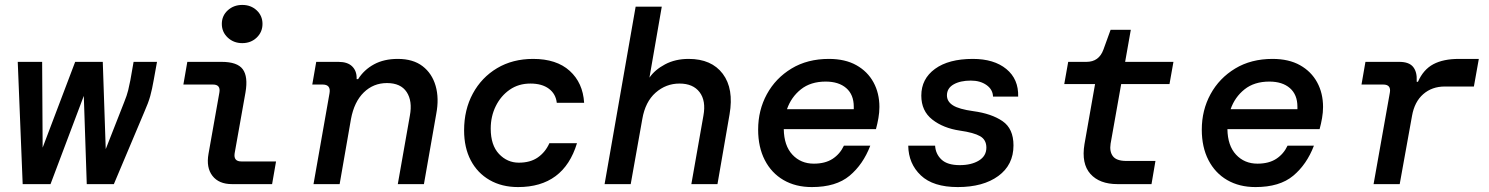

<svg xmlns="http://www.w3.org/2000/svg" viewBox="-20 -747 6040 779"><path d="M72 0 52 -496H151L153 -148L285 -496H397L409 -142L484 -333Q495 -360 500 -380.5Q505 -401 509 -422L522 -496H617L604 -424Q597 -384 589.5 -357Q582 -330 566 -294L442 0H332L320 -358L185 0Z M963 -572Q928 -572 904 -594.5Q880 -617 880 -650Q880 -683 904 -705Q928 -727 963 -727Q998 -727 1021.5 -705Q1045 -683 1045 -650Q1045 -617 1021.5 -594.5Q998 -572 963 -572ZM921 0Q868 0 842 -33.5Q816 -67 826 -123L870 -371Q876 -404 844 -404H724L740 -496H879Q943 -496 965 -466Q987 -436 976 -372L932 -125Q927 -92 959 -92H1100L1084 0Z M1252 0 1317 -369Q1323 -404 1289 -404H1247L1263 -496H1353Q1390 -496 1408.5 -478Q1427 -460 1427 -431V-426H1433Q1457 -464 1497.5 -486Q1538 -508 1594 -508Q1656 -508 1694.5 -478.5Q1733 -449 1747.5 -398.5Q1762 -348 1750 -285L1700 0H1594L1643 -278Q1654 -337 1630 -373.5Q1606 -410 1550 -410Q1495 -410 1456 -372Q1417 -334 1404 -264L1358 0Z M2082 12Q2016 12 1966.5 -16.5Q1917 -45 1890 -96.5Q1863 -148 1863 -218Q1863 -302 1898.5 -367.5Q1934 -433 1997 -470.5Q2060 -508 2143 -508Q2238 -508 2291.5 -459.5Q2345 -411 2350 -330H2239Q2235 -366 2207 -387Q2179 -408 2132 -408Q2084 -408 2048 -383Q2012 -358 1991.5 -316.5Q1971 -275 1971 -225Q1971 -158 2004.5 -122.5Q2038 -87 2085 -87Q2132 -87 2162.5 -108.5Q2193 -130 2209 -166H2321Q2267 12 2082 12Z M2433 0 2559 -720H2665L2615 -432Q2637 -464 2678.5 -486Q2720 -508 2774 -508Q2867 -508 2912.5 -447.5Q2958 -387 2940 -283L2891 0H2785L2834 -278Q2845 -338 2818.5 -373Q2792 -408 2737 -408Q2682 -408 2640 -371Q2598 -334 2586 -264L2539 0Z M3274 12Q3208 12 3159 -16.5Q3110 -45 3083 -97.5Q3056 -150 3056 -221Q3056 -300 3091.5 -365Q3127 -430 3191.5 -469Q3256 -508 3343 -508Q3409 -508 3454.5 -482.5Q3500 -457 3524 -413Q3548 -369 3548 -313Q3548 -291 3544 -268Q3540 -245 3534 -223H3160Q3161 -156 3195 -119.5Q3229 -83 3282 -83Q3328 -83 3358 -102.5Q3388 -122 3404 -156H3511Q3482 -80 3427 -34Q3372 12 3274 12ZM3330 -416Q3269 -416 3229.5 -384.5Q3190 -353 3173 -304H3444V-314Q3444 -363 3413.5 -389.5Q3383 -416 3330 -416Z M3866 12Q3766 12 3716 -35.5Q3666 -83 3665 -156H3774Q3776 -122 3800 -99.5Q3824 -77 3874 -77Q3921 -77 3951.5 -95.5Q3982 -114 3982 -148Q3982 -180 3956.5 -194.5Q3931 -209 3875 -217Q3807 -227 3762.5 -262Q3718 -297 3718 -359Q3718 -427 3773.5 -467.5Q3829 -508 3927 -508Q4013 -508 4063 -467Q4113 -426 4111 -355H4009Q4008 -384 3982.5 -402Q3957 -420 3919 -420Q3876 -420 3849 -404.5Q3822 -389 3822 -360Q3822 -335 3846.5 -319.5Q3871 -304 3929 -296Q4003 -286 4047.5 -255.5Q4092 -225 4092 -157Q4092 -78 4030.5 -33Q3969 12 3866 12Z M4514 0Q4441 0 4404 -41.5Q4367 -83 4380 -162L4423 -406H4298L4314 -496H4388Q4439 -496 4457 -546L4486 -626H4568L4545 -496H4741L4725 -406H4529L4486 -164Q4481 -132 4495.5 -113Q4510 -94 4550 -94H4668L4652 0Z M5074 12Q5008 12 4959 -16.5Q4910 -45 4883 -97.5Q4856 -150 4856 -221Q4856 -300 4891.5 -365Q4927 -430 4991.5 -469Q5056 -508 5143 -508Q5209 -508 5254.5 -482.5Q5300 -457 5324 -413Q5348 -369 5348 -313Q5348 -291 5344 -268Q5340 -245 5334 -223H4960Q4961 -156 4995 -119.5Q5029 -83 5082 -83Q5128 -83 5158 -102.5Q5188 -122 5204 -156H5311Q5282 -80 5227 -34Q5172 12 5074 12ZM5130 -416Q5069 -416 5029.5 -384.5Q4990 -353 4973 -304H5244V-314Q5244 -363 5213.5 -389.5Q5183 -416 5130 -416Z M5553 0 5619 -371Q5625 -404 5592 -404H5504L5520 -496H5657Q5697 -496 5713.5 -475.5Q5730 -455 5728 -418V-415H5733Q5755 -465 5795.5 -486.5Q5836 -508 5899 -508H5980L5960 -396H5842Q5790 -396 5754.5 -365Q5719 -334 5709 -277L5659 0Z"/></svg>

Font: DM Mono Medium
Style: Italic
Weight: 500
Italic angle: -10°
Designer: Colophon Foundry
Foundry: Colophon Foundry
Version: Version 1.000; ttfautohint (v1.8.2.53-6de2)